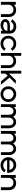

<svg xmlns="http://www.w3.org/2000/svg" viewBox="3120 -3910 803 7083"><g transform="rotate(90 3521.5 -368.5)"><path d="M50 -550H154V-468Q175 -506 227.5 -534Q280 -562 353 -562Q460 -562 533 -489.5Q606 -417 606 -310V0H502V-283Q502 -368 457 -415Q412 -462 333 -462Q255 -462 204.5 -411.5Q154 -361 154 -283V0H50Z M915 -87Q966 -87 1009 -100.5Q1052 -114 1083.5 -150Q1115 -186 1115 -240H925Q854 -240 820.5 -216.5Q787 -193 787 -161Q787 -129 820.5 -108Q854 -87 915 -87ZM1115 -332Q1115 -385 1073 -426Q1031 -467 953 -467Q895 -467 851 -440.5Q807 -414 782 -369L695 -418Q734 -486 800.5 -526.5Q867 -567 953 -567Q1079 -567 1149 -503.5Q1219 -440 1219 -331V-1H1115V-84Q1091 -41 1034.5 -14Q978 13 915 13Q816 13 751 -36Q686 -85 686 -161Q686 -235 747.5 -283.5Q809 -332 925 -332Z M1771 -178 1849 -129Q1811 -63 1745 -25Q1679 13 1591 13Q1465 13 1382 -69.5Q1299 -152 1299 -276Q1299 -400 1382 -482.5Q1465 -565 1591 -565Q1681 -565 1749 -524.5Q1817 -484 1854 -414L1768 -367Q1743 -412 1696.5 -438.5Q1650 -465 1591 -465Q1510 -465 1454.5 -410Q1399 -355 1399 -276Q1399 -192 1453.5 -139.5Q1508 -87 1591 -87Q1651 -87 1699 -111Q1747 -135 1771 -178Z M1934 -750H2038V-468Q2060 -508 2115 -535Q2170 -562 2237 -562Q2344 -562 2417 -489.5Q2490 -417 2490 -310V0H2386V-283Q2386 -368 2341 -415Q2296 -462 2217 -462Q2139 -462 2088.5 -411.5Q2038 -361 2038 -283V0H1934Z M2694 -169V0H2590V-750H2694V-298L2940 -550H3072L2842 -318L3105 0H2981L2774 -251Z M3248 -70Q3165 -153 3165 -276Q3165 -399 3248 -482Q3331 -565 3454 -565Q3577 -565 3660 -482Q3743 -399 3743 -276Q3743 -153 3660 -70Q3577 13 3454 13Q3331 13 3248 -70ZM3265 -276Q3265 -193 3319.5 -140Q3374 -87 3454 -87Q3534 -87 3588.5 -140Q3643 -193 3643 -276Q3643 -354 3587.5 -409.5Q3532 -465 3454 -465Q3376 -465 3320.5 -409.5Q3265 -354 3265 -276Z M3823 -550H3927V-472Q3981 -562 4106 -562Q4169 -562 4216 -533Q4263 -504 4287 -452Q4327 -510 4373.5 -536Q4420 -562 4488 -562Q4581 -562 4646 -489.5Q4711 -417 4711 -310V0H4607V-283Q4607 -462 4468 -462Q4405 -462 4362 -411Q4319 -360 4319 -283V0H4215V-283Q4215 -462 4076 -462Q4013 -462 3970 -411Q3927 -360 3927 -283V0H3823Z M4811 -550H4915V-472Q4969 -562 5094 -562Q5157 -562 5204 -533Q5251 -504 5275 -452Q5315 -510 5361.5 -536Q5408 -562 5476 -562Q5569 -562 5634 -489.5Q5699 -417 5699 -310V0H5595V-283Q5595 -462 5456 -462Q5393 -462 5350 -411Q5307 -360 5307 -283V0H5203V-283Q5203 -462 5064 -462Q5001 -462 4958 -411Q4915 -360 4915 -283V0H4811Z M6252 -178 6339 -129Q6302 -64 6232.5 -25.5Q6163 13 6078 13Q5951 13 5865 -70Q5779 -153 5779 -276Q5779 -399 5862 -482Q5945 -565 6068 -565Q6191 -565 6274 -482Q6357 -399 6357 -276Q6357 -263 6355.5 -251.5Q6354 -240 6353 -235L6351 -230H5884Q5899 -165 5953 -126Q6007 -87 6078 -87Q6135 -87 6181.5 -111.5Q6228 -136 6252 -178ZM5883 -317H6252Q6238 -381 6186.5 -423Q6135 -465 6068 -465Q6001 -465 5949 -423Q5897 -381 5883 -317Z M6437 -550H6541V-468Q6562 -506 6614.5 -534Q6667 -562 6740 -562Q6847 -562 6920 -489.5Q6993 -417 6993 -310V0H6889V-283Q6889 -368 6844 -415Q6799 -462 6720 -462Q6642 -462 6591.5 -411.5Q6541 -361 6541 -283V0H6437Z"/></g></svg>

Font: Edgecutting Lite Medium
Style: Medium
Weight: 500
Designer: RandomMaerks (Nguyen Gia Bao)
Version: Version 1.0